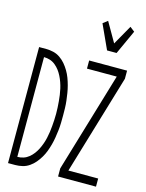

<svg xmlns="http://www.w3.org/2000/svg" viewBox="-133 -991 816 1071"><g transform="rotate(15 275.0 -455.5)"><path d="M21 0V-670H62Q83 -670 104 -665Q125 -660 143 -647.5Q161 -635 174.5 -619Q188 -603 199 -584.5Q210 -566 217.5 -546Q225 -526 230.5 -505.5Q236 -485 239.5 -463.5Q243 -442 245.5 -420.5Q248 -399 248.5 -377.5Q249 -356 249 -335Q249 -314 248.5 -292.5Q248 -271 245.5 -249.5Q243 -228 239.5 -206.5Q236 -185 230.5 -164.5Q225 -144 217.5 -124Q210 -104 199 -85.5Q188 -67 174.5 -51Q161 -35 143 -22.5Q125 -10 104 -5Q83 0 62 0ZM62 -47Q80 -47 97 -52.5Q114 -58 128 -69.5Q142 -81 152.5 -95Q163 -109 171 -125Q179 -141 185 -158Q191 -175 195 -192.5Q199 -210 201.5 -228Q204 -246 205.5 -263.5Q207 -281 208 -299Q209 -317 209 -335Q209 -353 208 -371Q207 -389 205.5 -406.5Q204 -424 201.5 -442Q199 -460 195 -477.5Q191 -495 185 -512Q179 -529 171 -545Q163 -561 152.5 -575Q142 -589 128 -600.5Q114 -612 97 -617.5Q80 -623 62 -623ZM392 -750 328 -890 355 -911 420 -798 484 -911 511 -890 447 -750ZM310 0V-47L482 -623H310V-670H529V-623L357 -47H529V0Z"/></g></svg>

Font: Lode Dark Term
Style: Regular
Weight: 400
Monospace: yes
Designer: Belleve Invis
Foundry: Belleve Invis
Version: Version 29.2.0